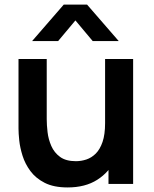

<svg xmlns="http://www.w3.org/2000/svg" viewBox="-20 -795 666 830"><path d="M118.8 -617.5 255.5 -775H356.5L493.2 -617.5H380.7L306 -706.7L231.3 -617.5ZM272.3 15.3Q212.6 15.3 173.5 -4.5Q134.5 -24.3 111.5 -55.5Q88.5 -86.6 77.5 -121.6Q66.5 -156.7 63.2 -188Q60 -219.2 60 -238.5V-540H182V-279.8Q182 -254.8 185.6 -223.8Q189.2 -192.8 201.8 -164Q214.4 -135.2 239.7 -116.7Q264.9 -98.2 308.2 -98.2Q331 -98.2 353.5 -105.6Q375.9 -113.1 394.1 -131.2Q412.2 -149.3 423.3 -181.5Q434.3 -213.6 434.3 -262.5L505.8 -231.8Q505.8 -163.1 479.1 -107Q452.3 -50.8 400.4 -17.8Q348.5 15.3 272.3 15.3ZM449 0V-167.5H434.3V-540H555.5V0Z"/></svg>

Font: Manrope ExtraLight
Style: Regular
Weight: 200
Designer: Mikhail Sharanda
Foundry: Mikhail Sharanda
Version: Version 4.505